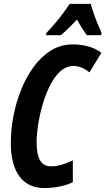

<svg xmlns="http://www.w3.org/2000/svg" viewBox="-20 -951 539 981"><path d="M207 9.8Q122.6 9.8 78.9 -50.5Q35.2 -110.8 35.2 -220.2Q35.2 -285.6 48.3 -355.7Q61.5 -425.8 87.6 -491.5Q113.8 -557.1 152.1 -609.6Q190.4 -662.1 240.7 -693.1Q291 -724.1 353 -724.1Q392.6 -724.1 429.9 -714.1Q467.3 -704.1 498 -681.2L437 -581.1Q397 -613.8 356 -613.8Q316.9 -613.8 286.4 -585Q255.9 -556.2 233.4 -510Q210.9 -463.9 196 -410.9Q181.2 -357.9 174.1 -309.1Q167 -260.3 167 -227.1Q167 -160.6 185.1 -130.9Q203.1 -101.1 240.2 -101.1Q267.6 -101.1 295.7 -109.6Q323.7 -118.2 352.1 -131.8V-20Q319.3 -4.4 280.8 2.7Q242.2 9.8 207 9.8ZM214.8 -771 216.8 -782.2Q250 -816.9 280.3 -854.7Q310.5 -892.6 335.9 -931.2H443.8Q448.7 -912.1 458 -884.8Q467.3 -857.4 478.5 -830.1Q489.7 -802.7 499 -783.2L496.1 -771H423.8Q399.9 -803.2 373 -851.1Q326.2 -799.8 290 -771Z"/></svg>

Font: Open Sans Condensed
Style: Bold Italic
Weight: 700
Width: 3
Italic angle: -12°
Designer: Monotype Design Team
Foundry: Monotype Imaging Inc.
Version: Version 3.003; ttfautohint (v1.8.4)